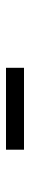

<svg xmlns="http://www.w3.org/2000/svg" viewBox="250 -928 100 640"><g transform="rotate(-90 300.0 -608.0)"><path d="M121 -638H394V-578H121Z"/></g></svg>

Font: Karma Medium
Style: Regular
Weight: 500
Designer: Joana Correia
Foundry: Indian Type Foundry
Version: Version 1.202;PS 1.0;hotconv 1.0.78;makeotf.lib2.5.61930; tt